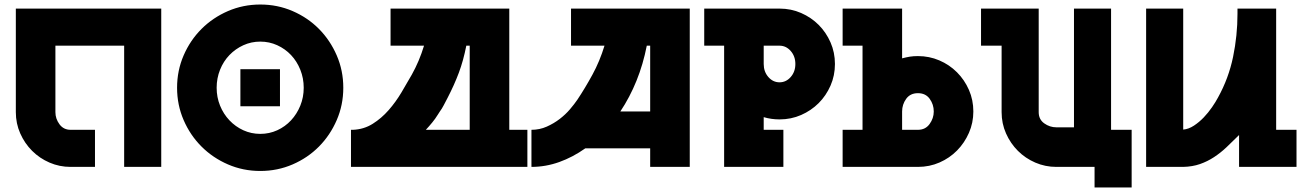

<svg xmlns="http://www.w3.org/2000/svg" viewBox="-20 -738 5767 849"><path d="M693 -700V0H529V-536H225V-242Q225 -213 243 -188.5Q261 -164 292 -164H400V0H292Q243 0 199 -19Q155 -38 122 -71Q89 -104 69.5 -148Q50 -192 50 -242V-700Z M1131 -718Q1207 -718 1274 -689Q1341 -660 1390.5 -610Q1440 -560 1469 -493Q1498 -426 1498 -350Q1498 -274 1469 -207Q1440 -140 1390.5 -90Q1341 -40 1274 -11Q1207 18 1131 18Q1055 18 988 -11Q921 -40 871 -90Q821 -140 792 -207Q763 -274 763 -350Q763 -426 792 -493Q821 -560 871 -610Q921 -660 988 -689Q1055 -718 1131 -718ZM1131 -146Q1171 -146 1206 -162Q1241 -178 1267 -206Q1293 -234 1308 -271Q1323 -308 1323 -350Q1323 -392 1308 -429.5Q1293 -467 1267 -494.5Q1241 -522 1206 -538Q1171 -554 1131 -554Q1091 -554 1056 -538Q1021 -522 994.5 -494.5Q968 -467 953 -429.5Q938 -392 938 -350Q938 -308 953 -271Q968 -234 994.5 -206Q1021 -178 1056 -162Q1091 -146 1131 -146ZM1218 -432V-268H1043V-432Z M1541 -164Q1589 -166 1628 -190.5Q1667 -215 1698.5 -251Q1730 -287 1755 -329Q1780 -371 1801 -408Q1834 -467 1855 -536H1707V-700H2232V-164H2312V0H1532V-164ZM2057 -164V-536H2042Q2029 -470 2009 -416.5Q1989 -363 1959 -305Q1950 -288 1942 -272.5Q1934 -257 1925 -245Q1922 -241 1916 -231Q1905 -213 1891 -196Q1877 -179 1863 -164Z M2330 0V-164Q2366 -164 2397.5 -178Q2429 -192 2455 -212Q2481 -232 2500.5 -255Q2520 -278 2533 -297Q2567 -348 2599.5 -407.5Q2632 -467 2653 -536H2505V-700H3030V0H2855V-82H2568Q2513 -43 2453 -21.5Q2393 0 2330 0ZM2723 -245H2855V-536H2840Q2824 -454 2794.5 -381Q2765 -308 2723 -245Z M3094 -536V-700H3427Q3478 -700 3522.5 -680.5Q3567 -661 3600 -628Q3633 -595 3652.5 -550.5Q3672 -506 3672 -455Q3672 -404 3652.5 -359.5Q3633 -315 3600 -282Q3567 -249 3522.5 -229.5Q3478 -210 3427 -210Q3390 -210 3357 -220V-164H3444V0H3182V-536ZM3357 -536V-455Q3357 -421 3377.5 -397.5Q3398 -374 3427 -374Q3456 -374 3476.5 -397.5Q3497 -421 3497 -455Q3497 -489 3476.5 -512.5Q3456 -536 3427 -536Z M3794 -164V-536H3706V-700H3969V-480Q3988 -485 4003.5 -487.5Q4019 -490 4039 -490Q4089 -490 4133.5 -471Q4178 -452 4211.5 -418.5Q4245 -385 4264.5 -340.5Q4284 -296 4284 -245Q4284 -195 4264.5 -150.5Q4245 -106 4212 -72.5Q4179 -39 4134.5 -19.5Q4090 0 4039 0H3706V-164ZM3969 -164H4039Q4072 -164 4090.5 -189.5Q4109 -215 4109 -245Q4109 -276 4091 -301Q4073 -326 4039 -326Q4005 -326 3987 -301Q3969 -276 3969 -245Z M4318 -536V-700H4573V-242Q4573 -210 4597.5 -192.5Q4622 -175 4651 -175H4729V-700H4893V-164H4984V91H4820V0H4651Q4602 0 4558 -19Q4514 -38 4481 -71Q4448 -104 4428.5 -148Q4409 -192 4409 -242V-536Z M5212 -700V-165Q5236 -167 5259.5 -182.5Q5283 -198 5303 -219Q5323 -240 5339.5 -264Q5356 -288 5366 -307Q5413 -392 5432.5 -486.5Q5452 -581 5452 -677V-700H5623V-164H5713V0H5459V-141L5456 -138Q5429 -111 5403 -86.5Q5377 -62 5348 -43Q5319 -24 5286 -12.5Q5253 -1 5212 0H5048V-700Z"/></svg>

Font: Aoudax Cyrillic
Style: Regular
Weight: 400
Designer: William Zhang
Foundry: William Zhang
Version: Version 1.00 June 4, 2021, initial release